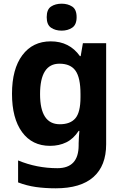

<svg xmlns="http://www.w3.org/2000/svg" viewBox="-20 -780 673 1040"><path d="M255 -556Q356 -556 413 -476H417L429 -546H555V1Q555 118 486 179Q417 240 282 240Q224 240 174.5 233Q125 226 78 208V89Q179 131 291 131Q406 131 406 7V-4Q406 -21 407.5 -39Q409 -57 410 -71H406Q378 -28 339 -9Q300 10 251 10Q154 10 99.5 -64.5Q45 -139 45 -272Q45 -406 101 -481Q157 -556 255 -556ZM302 -435Q197 -435 197 -270Q197 -107 304 -107Q361 -107 388.5 -139.5Q416 -172 416 -253V-271Q416 -359 389 -397Q362 -435 302 -435ZM314 -760Q347 -760 371 -744.5Q395 -729 395 -687Q395 -646 371 -630Q347 -614 314 -614Q280 -614 256.5 -630Q233 -646 233 -687Q233 -729 256.5 -744.5Q280 -760 314 -760Z"/></svg>

Font: Noto Sans Kayah Li
Style: Bold
Weight: 700
Designer: Monotype Design Team, Sérgio Martins
Foundry: Monotype Imaging Inc.
Version: Version 2.002; ttfautohint (v1.8.4.7-5d5b)